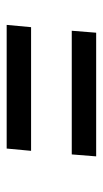

<svg xmlns="http://www.w3.org/2000/svg" viewBox="117 -608 315 590"><g transform="rotate(-90 275.0 -312.5)"><path d="M90 -175 96 -250H476L470 -175ZM107 -375 114 -450H494L487 -375Z"/></g></svg>

Font: Share
Style: Italic
Weight: 400
Version: Version 1.002